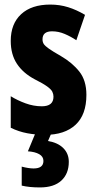

<svg xmlns="http://www.w3.org/2000/svg" viewBox="-20 -580 424 840"><path d="M358 -165Q358 -78 310.5 -34Q263 10 177 10Q137 10 99.5 3Q62 -4 27 -21V-159Q56 -141 91.5 -128Q127 -115 163 -115Q214 -115 214 -157Q214 -168 209 -178.5Q204 -189 186 -202Q168 -215 132 -233Q81 -260 54 -301Q27 -342 27 -401Q27 -476 72.5 -518Q118 -560 200 -560Q241 -560 278 -548.5Q315 -537 352 -515L314 -404Q290 -420 263 -431.5Q236 -443 208 -443Q166 -443 166 -408Q166 -396 171.5 -387.5Q177 -379 194 -367Q211 -355 246 -335Q296 -306 327 -267Q358 -228 358 -165ZM281 128Q281 180 248.5 210Q216 240 155 240Q108 240 75 232V149Q106 157 127 157Q170 157 170 124Q170 105 151.5 94.5Q133 84 102 82L136 0H206L190 37Q233 44 257 68Q281 92 281 128Z"/></svg>

Font: Noto Sans Lao ExtraCondensed ExtraBold
Style: Regular
Weight: 800
Width: 2
Designer: Monotype Design Team
Foundry: Monotype Imaging Inc.
Version: Version 2.003; ttfautohint (v1.8.4.7-5d5b)